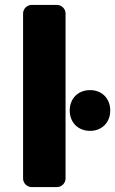

<svg xmlns="http://www.w3.org/2000/svg" viewBox="-20 -762 469 782"><path d="M247 -35V-707C247 -726 231 -742 212 -742H109C90 -742 74 -726 74 -707V-35C74 -16 90 0 109 0H212C231 0 247 -16 247 -35ZM347 -395C298 -395 264 -361 264 -312C264 -263 298 -229 347 -229C395 -229 429 -263 429 -312C429 -361 395 -395 347 -395Z"/></svg>

Font: Trueno
Style: RoundBd
Weight: 700
Designer: Julieta Ulanovsky, Jasper
Foundry: Julieta Ulanovsky, Cannot Into Space Fonts
Version: Version 3.001